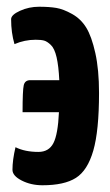

<svg xmlns="http://www.w3.org/2000/svg" viewBox="-20 -535 328 570"><path d="M13 -478Q13 -491 39.5 -503Q66 -515 96 -515Q126 -515 147 -511.5Q168 -508 194 -493.5Q220 -479 236 -453Q252 -427 263 -377.5Q274 -328 274 -259Q274 -147 257 -88Q240 -29 205.5 -7Q171 15 106 15Q72 15 44.5 1Q17 -13 17 -31Q17 -60 26 -98Q54 -84 94 -84Q125 -84 138.5 -110Q152 -136 155 -202H47Q47 -267 50.5 -282Q54 -297 70 -297H156Q154 -339 148 -365Q142 -391 131 -401.5Q120 -412 111 -414.5Q102 -417 86 -417Q53 -417 23 -404Q13 -438 13 -478Z"/></svg>

Font: Yanone Kaffeesatz Bold
Style: Regular
Weight: 700
Designer: Yanone (Cyrillic: Daniel Pouzeot)
Foundry: Yanone
Version: Version 1.003;PS 001.003;hotconv 1.0.88;makeotf.lib2.5.64775